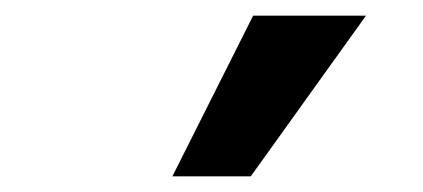

<svg xmlns="http://www.w3.org/2000/svg" viewBox="-20 -780 540 245"><path d="M200 -555 303 -760H447L300 -555Z"/></svg>

Font: Mulish ExtraBold
Style: Regular
Weight: 800
Designer: Vernon Adams
Foundry: Vernon Adams
Version: Version 3.603; ttfautohint (v1.8.3)